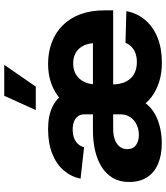

<svg xmlns="http://www.w3.org/2000/svg" viewBox="44 -850 816 945"><g transform="rotate(-90 452.5 -378.0)"><path d="M219.7 9.8Q162.1 9.8 119.1 -8.1Q76.2 -25.9 52.5 -61.8Q28.8 -97.7 28.8 -150.9Q28.8 -197.3 48.6 -231Q68.4 -264.6 103.3 -286.4Q138.2 -308.1 183.8 -318.6Q229.5 -329.1 281.7 -329.1H750L712.4 -305.2Q713.9 -342.8 702.4 -369.9Q690.9 -397 668.2 -411.6Q645.5 -426.3 612.3 -426.3Q579.1 -426.3 556.2 -411.6Q533.2 -397 521 -370.8Q508.8 -344.7 508.8 -309.1V-237.3Q508.8 -194.8 522.5 -167.2Q536.1 -139.6 561 -126.2Q585.9 -112.8 619.1 -112.8Q642.6 -112.8 661.4 -119.4Q680.2 -126 693.6 -138.7Q707 -151.4 713.9 -168.9L869.6 -164.6Q859.9 -111.8 826.4 -72.3Q793 -32.7 739.7 -11.2Q686.5 10.3 615.7 10.3Q564.9 10.3 522.5 -2.9Q480 -16.1 447.8 -40.3Q415.5 -64.5 395.5 -98.6L398.4 -445.3Q420.9 -478 452.1 -501.5Q483.4 -524.9 523.2 -537.4Q563 -549.8 610.4 -549.8Q668 -549.8 716.1 -531.5Q764.2 -513.2 799.6 -478Q835 -442.9 854.2 -391.4Q873.5 -339.8 873.5 -272.9V-229.5H291.5Q256.8 -229.5 234.4 -220.2Q211.9 -210.9 201.2 -195.3Q190.4 -179.7 190.4 -161.1Q190.4 -131.8 210 -117.4Q229.5 -103 260.3 -103Q289.1 -103 312 -114.5Q335 -126 348.4 -146.2Q361.8 -166.5 361.8 -193.4V-370.6Q361.8 -389.2 352.8 -402.1Q343.8 -415 326.9 -421.9Q310.1 -428.7 286.6 -428.7Q263.2 -428.7 245.1 -421.9Q227.1 -415 215.6 -402.3Q204.1 -389.6 199.7 -372.6L44.9 -390.1Q55.2 -437.5 86.2 -473.4Q117.2 -509.3 168.2 -529.5Q219.2 -549.8 288.1 -549.8Q354 -549.8 397 -529.3Q439.9 -508.8 462.4 -471.7Q484.9 -434.6 487.8 -383.3L483.9 -99.6H432.6Q420.9 -71.3 399.2 -50.5Q377.4 -29.8 348.9 -16.6Q320.3 -3.4 287.1 3.2Q253.9 9.8 219.7 9.8ZM382.8 -610.4 453.1 -765.6H605.5L498 -610.4Z"/></g></svg>

Font: Inter 16pt ExtraBold
Style: Regular
Weight: 800
Version: Version 4.001;git-66647c0bb